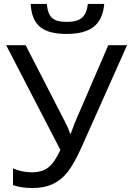

<svg xmlns="http://www.w3.org/2000/svg" viewBox="-20 -943 664 973"><path d="M45.9 -4.9V-89.8Q90.3 -69.8 141.4 -69.8Q192.4 -69.8 224.4 -94.2Q256.3 -118.7 286.1 -183.1L11.2 -713.9H109.9L314 -316.9Q326.2 -293.9 335 -266.1H338.9L357.9 -317.9L528.8 -713.9H624L396 -203.1Q355.5 -112.3 322.3 -70.8Q289.1 -29.3 246.3 -9.8Q203.6 9.8 145.8 9.8Q87.9 9.8 45.9 -4.9ZM135.3 -922.9H217.3Q221.7 -872.1 243.9 -852.1Q266.1 -832 318.8 -832Q371.6 -832 395.8 -853.5Q419.9 -875 425.3 -922.9H508.3Q501 -843.8 455.1 -807.4Q409.2 -771 317.4 -771Q225.6 -771 182.9 -806.6Q140.1 -842.3 135.3 -922.9Z"/></svg>

Font: NotoSans
Style: Regular
Weight: 400
Designer: Monotype Design team
Foundry: Monotype Imaging Inc.
Version: Version 1.04